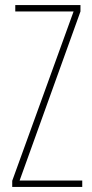

<svg xmlns="http://www.w3.org/2000/svg" viewBox="-20 -734 363 754"><path d="M303 0H28V-24L269 -689H40V-714H296V-689L57 -25H303Z"/></svg>

Font: Noto Sans Thai Looped ExtraCondensed Thin
Style: Regular
Weight: 100
Width: 2
Designer: Sasikarn Vongin, Ben Mitchell
Foundry: The Fontpad Ltd
Version: Version 1.001; ttfautohint (v1.8.4.7-5d5b)